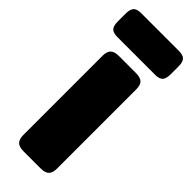

<svg xmlns="http://www.w3.org/2000/svg" viewBox="-319 -940 968 968"><g transform="rotate(45 165.5 -456.0)"><path d="M-23 -799V-855Q-23 -885 -11.5 -898.5Q0 -912 32 -912H299Q331 -912 342.5 -898.5Q354 -885 354 -855V-799Q354 -769 342.5 -755.5Q331 -742 299 -742H32Q0 -742 -11.5 -755.5Q-23 -769 -23 -799ZM45 -57V-623Q45 -652 58.5 -666Q72 -680 105 -680H224Q258 -680 271.5 -666.5Q285 -653 285 -623V-57Q285 -28 271.5 -14Q258 0 224 0H105Q72 0 58.5 -14Q45 -28 45 -57Z"/></g></svg>

Font: Mitr
Style: Bold
Weight: 700
Designer: Thanarat Vachiruckul
Foundry: Cadson Demak
Version: Version 1.002